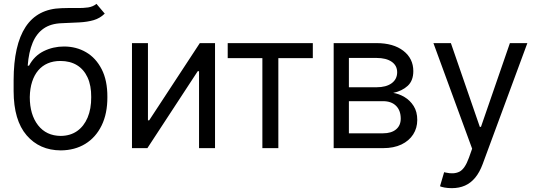

<svg xmlns="http://www.w3.org/2000/svg" viewBox="-20 -770 2795 998"><path d="M481.4 -750 524.4 -699.2Q499.5 -674.8 466.8 -665.3Q434.1 -655.8 392.8 -653.6Q351.6 -651.4 300.8 -649.4Q244.1 -647.5 207 -621.8Q169.9 -596.2 149.7 -547.9Q129.4 -499.5 124 -428.7H130.9Q158.2 -480 207.3 -504.2Q256.3 -528.3 312.5 -528.3Q376.5 -528.3 427.5 -498.5Q478.5 -468.8 508.5 -410.2Q538.6 -351.6 538.1 -265.6Q538.6 -180.2 508.3 -117.9Q478 -55.7 423.3 -22.2Q368.7 11.2 295.9 11.7Q185.5 11.2 118.4 -66.7Q51.3 -144.5 50.8 -295.9V-353.5Q51.3 -536.1 113 -630.1Q174.8 -724.1 299.8 -727.5Q343.8 -729 378.2 -728.3Q412.6 -727.5 438.2 -731.4Q463.9 -735.4 481.4 -750ZM295.9 -63.5Q345.2 -64 380.6 -88.6Q416 -113.3 435.3 -158.7Q454.6 -204.1 454.1 -265.6Q454.6 -325.2 435.3 -367.2Q416 -409.2 380.1 -431.2Q344.2 -453.1 293.9 -453.1Q257.3 -453.1 228.3 -440.7Q199.2 -428.2 178.7 -404.1Q158.2 -379.9 147 -345.2Q135.7 -310.5 134.8 -265.6Q134.8 -174.3 177.7 -119.1Q220.7 -64 295.9 -63.5Z M1097.7 0H1014.6V-399.9H1007.8L746.1 0H666V-545.9H749V-144.5H755.4L1018.6 -545.9H1097.7Z M1343.8 0V-467.8H1163.6V-545.9H1606V-467.8H1426.8V0Z M1714.4 0V-545.9H1937Q2024.9 -545.9 2076.7 -505.9Q2128.4 -465.8 2128.4 -400.4Q2128.4 -350.6 2099.1 -323.7Q2069.8 -296.9 2023.9 -287.1Q2053.7 -282.7 2082.5 -265.6Q2111.3 -248.5 2130.1 -219Q2148.9 -189.5 2148.9 -146.5Q2148.9 -104.5 2127.7 -71.3Q2106.4 -38.1 2066.7 -19Q2026.9 0 1971.2 0ZM1793.5 -77.1H1971.2Q2014.2 -77.1 2038.6 -97.4Q2063 -117.7 2063 -153.3Q2063 -195.8 2038.6 -220Q2014.2 -244.1 1971.2 -244.1H1793.5ZM1793.5 -316.4H1937Q1987.3 -316.4 2015.9 -337.4Q2044.4 -358.4 2044.4 -394.5Q2044.4 -429.2 2015.9 -449Q1987.3 -468.8 1937 -468.8H1793.5Z M2328.6 208Q2307.1 208 2290.5 204.8Q2273.9 201.7 2267.1 198.2L2288.6 125L2296.9 127Q2338.9 136.7 2367.7 122.6Q2396.5 108.4 2417.5 49.8L2434.1 2.9L2232.9 -545.9H2323.7L2474.1 -110.4H2480L2630.4 -545.9H2721.2L2488.8 83Q2473.1 125.5 2450.2 153.3Q2427.2 181.2 2397 194.6Q2366.7 208 2328.6 208Z"/></svg>

Font: GitLab Sans
Style: Regular
Weight: 400
Designer: Rasmus Andersson
Foundry: Modifications by GitLab B.V., manufactured by rsms
Version: Version 4.000;git-c8fb6b7